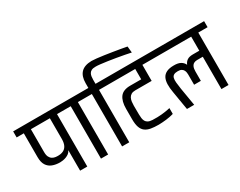

<svg xmlns="http://www.w3.org/2000/svg" viewBox="-158 -1753 2990 2392"><g transform="rotate(-30 1337.5 -556.5)"><path d="M442 0V-292Q441 -292 440.5 -292Q440 -292 440 -292Q430 -269 410.5 -254Q391 -239 367 -230Q343 -221 320 -217.5Q297 -214 279 -214Q218 -214 170 -232.5Q122 -251 94.5 -294Q67 -337 67 -411V-754H-36V-841H677V-754H545V0ZM169 -425Q169 -380 182.5 -354Q196 -328 217 -315.5Q238 -303 262 -300Q286 -297 305 -298Q345 -299 376 -314.5Q407 -330 424.5 -365Q442 -400 442 -457V-754H169Z M605 -754V-841H982V-754H845V0H742V-754Z M910 -754V-841H1283V-754H1149V0H1046V-754ZM1727 -1044 1736 -953Q1699 -961 1646.5 -971Q1594 -981 1535.5 -991Q1477 -1001 1421.5 -1009Q1366 -1017 1321.5 -1022Q1277 -1027 1254 -1026Q1217 -1026 1196 -1015Q1175 -1004 1165 -985.5Q1155 -967 1152 -945Q1149 -923 1149 -901V-809H1046V-909Q1046 -1008 1095 -1059.5Q1144 -1111 1247 -1113Q1273 -1113 1318.5 -1108Q1364 -1103 1420.5 -1095Q1477 -1087 1534.5 -1077.5Q1592 -1068 1642.5 -1059.5Q1693 -1051 1727 -1044Z M1208 -841H1899V-754H1773V-523H1537Q1501 -523 1478.5 -509.5Q1456 -496 1444.5 -473Q1433 -450 1429.5 -422.5Q1426 -395 1426 -367L1427 -239Q1427 -211 1430.5 -186Q1434 -161 1444.5 -141.5Q1455 -122 1477.5 -110Q1500 -98 1539 -96Q1615 -93 1672.5 -99Q1730 -105 1762.5 -112Q1795 -119 1795 -119V-35Q1743 -20 1687 -13.5Q1631 -7 1578 -6Q1513 -6 1465.5 -14.5Q1418 -23 1386 -47Q1354 -71 1338.5 -115.5Q1323 -160 1323 -231V-380Q1323 -490 1366.5 -547.5Q1410 -605 1512 -605H1670V-754H1208Z M2207 -217Q2207 -252 2207 -284.5Q2207 -317 2207 -363Q2207 -374 2205 -391Q2203 -408 2194.5 -425Q2186 -442 2167.5 -453.5Q2149 -465 2115 -465Q2078 -465 2057.5 -453.5Q2037 -442 2030.5 -417Q2024 -392 2027.5 -352.5Q2031 -313 2040 -256L2083 0H1979Q1969 -57 1964.5 -85.5Q1960 -114 1958.5 -123.5Q1957 -133 1957 -133Q1957 -133 1956.5 -133.5Q1956 -134 1954.5 -143.5Q1953 -153 1948.5 -181.5Q1944 -210 1934 -268Q1922 -335 1923.5 -387.5Q1925 -440 1943.5 -476.5Q1962 -513 2002 -532.5Q2042 -552 2106 -552Q2168 -553 2204 -532.5Q2240 -512 2256 -476Q2271 -513 2300.5 -532.5Q2330 -552 2383 -552H2475Q2475 -562 2475 -582.5Q2475 -603 2475 -629Q2475 -655 2475 -680.5Q2475 -706 2475 -726Q2475 -746 2475 -754Q2403 -754 2320.5 -754Q2238 -754 2151 -754Q2064 -754 1981.5 -754Q1899 -754 1827 -754Q1827 -769 1827 -780.5Q1827 -792 1827 -806Q1827 -820 1827 -841Q1931 -841 2043 -841Q2155 -841 2269 -841Q2383 -841 2494.5 -841Q2606 -841 2711 -841V-754H2577V0H2475V-465Q2475 -465 2455 -465Q2435 -465 2392 -465Q2367 -465 2347 -454.5Q2327 -444 2315.5 -419Q2304 -394 2304 -351Q2304 -346 2304 -330Q2304 -314 2304 -292.5Q2304 -271 2304 -251Q2304 -231 2304 -217Z"/></g></svg>

Font: Matangi SemiBold
Style: Regular
Weight: 600
Designer: Prashant Pant
Foundry: The Graphic Ant
Version: Version 3.002